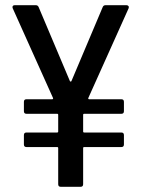

<svg xmlns="http://www.w3.org/2000/svg" viewBox="-20 -720 554 739"><path d="M475 -688 320 -343Q319 -341 320 -339.5Q321 -338 323 -338H447Q457 -338 457 -328V-292Q457 -282 447 -282H304Q300 -282 300 -278V-214Q300 -210 304 -210H447Q457 -210 457 -200V-164Q457 -154 447 -154H304Q300 -154 300 -150V-11Q300 -1 290 -1H214Q204 -1 204 -11V-150Q204 -154 200 -154H82Q72 -154 72 -164V-200Q72 -210 82 -210H200Q204 -210 204 -214V-278Q204 -282 200 -282H82Q72 -282 72 -292V-328Q72 -338 82 -338H181Q183 -338 184 -339.5Q185 -341 184 -343L29 -688L28 -692Q28 -700 37 -700H118Q126 -700 129 -692L249 -408Q250 -406 252 -406Q254 -406 255 -408L375 -692Q378 -700 386 -700H467Q472 -700 474.5 -696.5Q477 -693 475 -688Z"/></svg>

Font: Barlow Semi Condensed Medium
Style: Regular
Weight: 500
Width: 4
Designer: Jeremy Tribby
Foundry: Tribby Type
Version: Version 1.422; ttfautohint (v1.8)